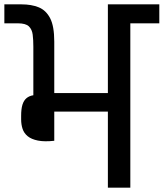

<svg xmlns="http://www.w3.org/2000/svg" viewBox="-29 -861 751 881"><path d="M702 -841V-754H569V0H466V-349Q442 -349 410 -349Q378 -349 343.5 -349Q309 -349 276.5 -349Q244 -349 220 -349V-215Q175 -210 145 -216Q115 -222 98 -236Q81 -250 74.5 -270Q68 -290 68 -313V-329Q68 -361 74 -380.5Q80 -400 92.5 -410.5Q105 -421 124 -424V-647Q124 -678 121 -702Q118 -726 103.5 -740Q89 -754 53 -754H-9V-841H70Q115 -841 148.5 -827.5Q182 -814 201 -777.5Q220 -741 220 -670V-434H466V-841Z"/></svg>

Font: Matangi SemiBold
Style: Regular
Weight: 600
Designer: Prashant Pant
Foundry: The Graphic Ant
Version: Version 3.002